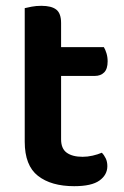

<svg xmlns="http://www.w3.org/2000/svg" viewBox="-20 -626 425 660"><path d="M190 -147Q190 -115 209.5 -101Q229 -87 264 -87Q281 -87 298.5 -91Q316 -95 330 -101Q338 -93 343.5 -81.5Q349 -70 349 -55Q349 -25 322 -5.5Q295 14 235 14Q156 14 110.5 -21.5Q65 -57 65 -139V-598Q73 -600 88.5 -603Q104 -606 122 -606Q157 -606 173.5 -593Q190 -580 190 -547V-464H337Q342 -456 346 -443Q350 -430 350 -415Q350 -389 338 -377Q326 -365 306 -365H190V-147Z"/></svg>

Font: Baloo Da 2 SemiBold
Style: Regular
Weight: 600
Designer: Noopur Datye, Sulekha Rajkumar and Ek Type
Foundry: Ek Type
Version: Version 1.640;hotconv 1.0.111;makeotfexe 2.5.65597; ttfautoh